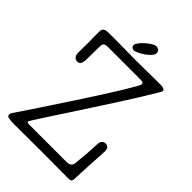

<svg xmlns="http://www.w3.org/2000/svg" viewBox="-278 -1085 1198 1198"><g transform="rotate(45 321.0 -486.0)"><path d="M400 -941C400 -959 388 -972 368 -972C338 -972 262 -904 262 -877C262 -864 272 -854 286 -854C314 -854 400 -909 400 -941ZM605 -281C605 -304 595 -319 574 -319C546 -319 539 -296 539 -276C539 -242 531 -144 526 -99C522 -65 496 -65 466 -65H154C138 -65 134 -67 134 -75C134 -85 448 -553 558 -738C562 -745 594 -795 594 -802C594 -821 569 -821 542 -821C474 -821 406 -819 338 -819C270 -819 203 -821 135 -821C67 -821 51 -821 51 -780C51 -750 52 -720 52 -690C52 -660 51 -631 51 -601C51 -581 57 -555 87 -555C110 -555 118 -571 118 -620C118 -643 119 -695 119 -712C119 -744 122 -755 161 -755H423C470 -755 471 -752 471 -739C471 -706 79 -118 40 -61C21 -33 19 -33 19 -19C19 -3 44 0 93 0C170 0 247 -1 324 -1C401 -1 479 0 556 0C582 0 592 0 592 -31C592 -63 605 -277 605 -281Z"/></g></svg>

Font: Life Savers
Style: Bold
Weight: 700
Designer: Pablo Impallari, Rodrigo Fuenzalida, Brenda Gallo
Foundry: Pablo Impallari, Rodrigo Fuenzalida, Brenda Gallo
Version: Version 3.000